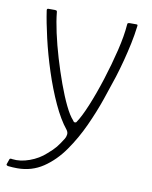

<svg xmlns="http://www.w3.org/2000/svg" viewBox="-86 -527 560 708"><g transform="rotate(10 194.0 -172.5)"><path d="M181 -45Q155 -77 130.5 -130Q106 -183 86 -244.5Q66 -306 52.5 -364.5Q39 -423 33 -465Q32 -472 38 -472H63Q65 -472 68 -471Q71 -470 71 -465Q74 -433 83.5 -389.5Q93 -346 107 -299Q121 -252 137 -208Q153 -164 169 -131Q185 -98 199 -83Q203 -76 207 -76.5Q211 -77 212 -78Q228 -101 247.5 -148Q267 -195 285.5 -253Q304 -311 317.5 -367Q331 -423 334 -465Q334 -470 337 -471Q340 -472 343 -472H367Q370 -472 371.5 -471Q373 -470 372 -465Q368 -432 361 -399Q354 -366 345.5 -333.5Q337 -301 327 -269Q315 -232 297.5 -181Q280 -130 255.5 -76.5Q231 -23 198.5 23.5Q166 70 123.5 98.5Q81 127 27 127Q19 127 10 126.5Q1 126 -8 125Q-15 123 -14 119L-7 99Q-6 97 -3.5 96.5Q-1 96 3 97Q33 101 67.5 88.5Q102 76 127 53Q147 36 157.5 23Q168 10 181 -11Q185 -17 186.5 -26.5Q188 -36 181 -45Z"/></g></svg>

Font: Glory Thin Thin
Style: Regular
Weight: 250
Version: Version 1.011